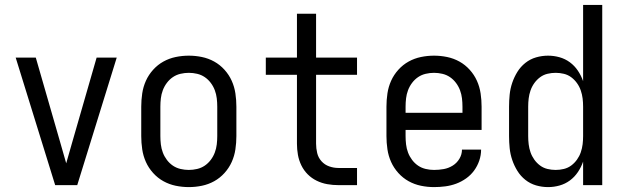

<svg xmlns="http://www.w3.org/2000/svg" viewBox="-20 -755 2540 783"><path d="M205 0 44 -520H126L226 -173Q232 -152 238 -131Q244 -110 250 -89Q256 -110 262 -131Q268 -152 274 -173L374 -520H456L295 0Z M750 8Q723 8 696.5 2.5Q670 -3 646.5 -16Q623 -29 604.5 -49.5Q586 -70 575 -94.5Q564 -119 560 -146Q556 -173 556 -200V-320Q556 -347 560 -374Q564 -401 575 -425.5Q586 -450 604.5 -470.5Q623 -491 646.5 -504Q670 -517 696.5 -522.5Q723 -528 750 -528Q777 -528 803.5 -522.5Q830 -517 853.5 -504Q877 -491 895.5 -470.5Q914 -450 925 -425.5Q936 -401 940 -374Q944 -347 944 -320V-200Q944 -173 940 -146Q936 -119 925 -94.5Q914 -70 895.5 -49.5Q877 -29 853.5 -16Q830 -3 803.5 2.5Q777 8 750 8ZM750 -62Q767 -62 784 -66Q801 -70 815 -79.5Q829 -89 839.5 -103Q850 -117 856 -133Q862 -149 864 -166Q866 -183 866 -200V-320Q866 -337 864 -354Q862 -371 856 -387Q850 -403 839.5 -417Q829 -431 815 -440.5Q801 -450 784 -454Q767 -458 750 -458Q733 -458 716 -454Q699 -450 685 -440.5Q671 -431 660.5 -417Q650 -403 644 -387Q638 -371 636 -354Q634 -337 634 -320V-200Q634 -183 636 -166Q638 -149 644 -133Q650 -117 660.5 -103Q671 -89 685 -79.5Q699 -70 716 -66Q733 -62 750 -62Z M1436 0H1360Q1337 0 1314.5 -4Q1292 -8 1271.5 -18Q1251 -28 1235 -44Q1219 -60 1209 -80.5Q1199 -101 1195 -123.5Q1191 -146 1191 -169V-450H1064V-520H1191V-699H1269V-520H1436V-450H1269V-169Q1269 -150 1273.5 -131Q1278 -112 1291 -97.5Q1304 -83 1322.5 -76.5Q1341 -70 1360 -70H1436Z M1750 8Q1723 8 1696.5 2.5Q1670 -3 1646.5 -16Q1623 -29 1604.5 -49.5Q1586 -70 1575 -94.5Q1564 -119 1560 -146Q1556 -173 1556 -200V-320Q1556 -347 1560 -374Q1564 -401 1575 -425.5Q1586 -450 1604.5 -470.5Q1623 -491 1646.5 -504Q1670 -517 1696.5 -522.5Q1723 -528 1750 -528Q1777 -528 1803.5 -522.5Q1830 -517 1853.5 -504Q1877 -491 1895.5 -470.5Q1914 -450 1925 -425.5Q1936 -401 1940 -374Q1944 -347 1944 -320V-225H1634V-200Q1634 -183 1636 -166Q1638 -149 1644 -133Q1650 -117 1660.5 -103Q1671 -89 1685 -79.5Q1699 -70 1716 -66Q1733 -62 1750 -62Q1770 -62 1789.5 -65.5Q1809 -69 1826 -79.5Q1843 -90 1853.5 -107.5Q1864 -125 1864 -145H1942Q1942 -122 1934.5 -100Q1927 -78 1913.5 -59.5Q1900 -41 1881 -27.5Q1862 -14 1840.5 -6Q1819 2 1796 5Q1773 8 1750 8ZM1866 -295V-320Q1866 -337 1864 -354Q1862 -371 1856 -387Q1850 -403 1839.5 -417Q1829 -431 1815 -440.5Q1801 -450 1784 -454Q1767 -458 1750 -458Q1733 -458 1716 -454Q1699 -450 1685 -440.5Q1671 -431 1660.5 -417Q1650 -403 1644 -387Q1638 -371 1636 -354Q1634 -337 1634 -320V-295Z M2215 8Q2190 8 2166 1Q2142 -6 2122.5 -21.5Q2103 -37 2090 -58Q2077 -79 2069 -102.5Q2061 -126 2058.5 -150.5Q2056 -175 2056 -200V-320Q2056 -345 2058.5 -369.5Q2061 -394 2069 -417.5Q2077 -441 2090 -462Q2103 -483 2122.5 -498.5Q2142 -514 2166 -521Q2190 -528 2215 -528Q2239 -528 2262 -521.5Q2285 -515 2304 -501Q2323 -487 2336.5 -467Q2350 -447 2358 -424V-735H2436V0H2358V-96Q2350 -73 2336.5 -53Q2323 -33 2304 -19Q2285 -5 2262 1.5Q2239 8 2215 8ZM2246 -62Q2263 -62 2279.5 -66Q2296 -70 2309.5 -80Q2323 -90 2333 -104Q2343 -118 2348.5 -134Q2354 -150 2356 -166.5Q2358 -183 2358 -200V-320Q2358 -337 2356 -353.5Q2354 -370 2348.5 -386Q2343 -402 2333 -416Q2323 -430 2309.5 -440Q2296 -450 2279.5 -454Q2263 -458 2246 -458Q2229 -458 2212.5 -454Q2196 -450 2182.5 -440Q2169 -430 2159 -416Q2149 -402 2143.5 -386Q2138 -370 2136 -353.5Q2134 -337 2134 -320V-200Q2134 -183 2136 -166.5Q2138 -150 2143.5 -134Q2149 -118 2159 -104Q2169 -90 2182.5 -80Q2196 -70 2212.5 -66Q2229 -62 2246 -62Z"/></svg>

Font: HulyMono
Style: Regular
Weight: 400
Monospace: yes
Designer: Belleve Invis
Foundry: Belleve Invis
Version: Version 33.2.5; ttfautohint (v1.8.4)